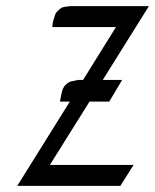

<svg xmlns="http://www.w3.org/2000/svg" viewBox="-20 -604 504 624"><path d="M36.1 0 207 -273.9H174.8L178.2 -292L182.1 -309.1L185.1 -316.9L190.9 -326.2L201.2 -335L209 -338.9L217.8 -340.8L233.9 -344.2H250L356.9 -516.1H149.9L151.9 -532.2L157.2 -549.8L160.2 -559.1L165 -565.9L174.8 -575.2L183.1 -580.1L191.9 -582L208 -584H463.9L314 -344.2H377L335 -273.9H271L142.1 -67.9H414.1L371.1 0Z"/></svg>

Font: Petahja
Style: Italic
Weight: 400
Designer: T. Christopher White
Version: Version 1.1